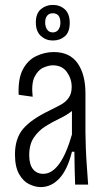

<svg xmlns="http://www.w3.org/2000/svg" viewBox="-20 -752 435 782"><path d="M146 10Q123 10 98.5 -2Q74 -14 57.5 -43.5Q41 -73 41 -123Q41 -188 74 -227Q107 -266 180 -301Q204 -313 225 -324Q246 -335 259 -352.5Q272 -370 272 -398Q272 -431 252.5 -458.5Q233 -486 195 -486Q179 -486 157.5 -477Q136 -468 121.5 -440.5Q107 -413 113 -358L56 -366Q53 -431 73 -469Q93 -507 127.5 -523.5Q162 -540 199 -540Q264 -540 296 -494.5Q328 -449 328 -372V-215Q328 -189 329.5 -150Q331 -111 334 -71Q337 -31 339 0H286Q285 -31 284 -67Q283 -103 283 -134H273Q255 -61 222 -25.5Q189 10 146 10ZM156 -44Q227 -44 273 -204V-300Q252 -283 222.5 -269Q193 -255 165 -237.5Q137 -220 118 -192Q99 -164 99 -120Q99 -82 114.5 -63Q130 -44 156 -44ZM195 -587Q167 -587 146.5 -605.5Q126 -624 126 -661Q126 -697 146.5 -714.5Q167 -732 195 -732Q224 -732 244 -714Q264 -696 264 -659Q264 -621 244 -604Q224 -587 195 -587ZM195 -620Q210 -620 218 -631.5Q226 -643 226 -659Q226 -698 195 -698Q180 -698 172 -688Q164 -678 164 -661Q164 -643 172 -631.5Q180 -620 195 -620Z"/></svg>

Font: Bricolage Grotesque 10pt Condensed ExtraLight
Style: Regular
Weight: 200
Width: 3
Designer: Mathieu Triay
Foundry: Atelier Triay
Version: Version 1.000; ttfautohint (v1.8.4.7-5d5b);gftools[0.9.32]